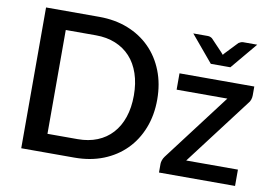

<svg xmlns="http://www.w3.org/2000/svg" viewBox="-76 -843 1371 967"><g transform="rotate(10 609.0 -360.0)"><path d="M717.5 -360Q717.5 -280 691.5 -213.8Q665.5 -147.5 618.2 -100Q571 -52.5 504.8 -26.2Q438.5 0 357.5 0H85.5V-720H357.5Q438.5 -720 504.8 -693.8Q571 -667.5 618.2 -620Q665.5 -572.5 691.5 -506.2Q717.5 -440 717.5 -360ZM598 -360Q598 -422 581.2 -471.5Q564.5 -521 533.2 -555Q502 -589 457.5 -607.2Q413 -625.5 357.5 -625.5H203V-94.5H357.5Q413 -94.5 457.5 -112.5Q502 -130.5 533.2 -164.8Q564.5 -199 581.2 -248.2Q598 -297.5 598 -360ZM1187.5 -465Q1187.5 -453.5 1183.8 -442.5Q1180 -431.5 1173 -424L914.5 -83.5H1179V0H790V-45Q790 -52.5 793.5 -63Q797 -73.5 804 -83L1064.5 -426.5H805V-510H1187.5ZM1165.5 -720 1052 -584.5H952L838.5 -720H913Q920 -720 926 -717.5Q932 -715 935.5 -712L993.5 -651Q998 -646 1003.5 -639.5Q1006 -643 1008.2 -645.8Q1010.5 -648.5 1013 -651L1071 -712Q1075 -714.5 1081 -717.2Q1087 -720 1093.5 -720Z"/></g></svg>

Font: Lato 2
Style: Regular
Weight: 600
Designer: Lukasz Dziedzic with Adam Twardoch and Botio Nikoltchev
Foundry: tyPoland Lukasz Dziedzic
Version: Version 2.015; 2015-08-06; http://www.latofonts.com/